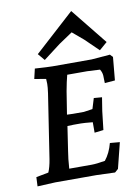

<svg xmlns="http://www.w3.org/2000/svg" viewBox="-86 -823 644 885"><g transform="rotate(-10 235.5 -380.5)"><path d="M182 -529H364L451 -536L463 -523L453 -415L405 -411Q405 -431 404 -446.5Q403 -462 394 -476Q346 -479 334 -479H241Q233 -449 225 -405L208 -298Q219 -297 236 -297H287L328 -303L343 -352L381 -349Q374 -301 371 -286L361 -199L319 -194V-243Q279 -247 264 -247H230Q211 -247 201 -246L184 -133Q178 -98 175 -51H279Q303 -51 343 -58Q368 -89 380 -135L426 -131L396 -11L380 3Q309 0 294 0H101L17 4L19 -39L77 -50Q87 -73 93 -110L139 -410Q143 -438 143 -453.5Q143 -469 142 -477L88 -486L99 -533Q162 -529 182 -529ZM310 -765 446 -596 409 -564 346 -625 295 -668Q280 -658 257 -642.5Q234 -627 231 -625L151 -564L124 -596Z"/></g></svg>

Font: Andada SC
Style: Italic
Weight: 400
Italic angle: -8.29999°
Designer: Carolina Giovagnoli
Foundry: Carolina Giovagnoli
Version: Version 1.003